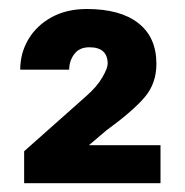

<svg xmlns="http://www.w3.org/2000/svg" viewBox="-20 -737 415 431"><path d="M340.3 -411.1V-325.7H34.2V-397.5L173.3 -521Q197.8 -542.5 209.7 -563.2Q221.7 -584 221.7 -593.8Q221.7 -630.9 180.7 -630.9Q158.2 -630.9 146.7 -615.5Q135.3 -600.1 135.3 -580.6H25.4Q25.4 -617.7 43.7 -648.7Q62 -679.7 95.7 -698.2Q129.4 -716.8 174.8 -716.8Q250 -716.8 290.5 -685.1Q331.1 -653.3 331.1 -593.8Q331.1 -549.3 304.4 -518.3Q277.8 -487.3 218.8 -444.3L179.7 -411.1Z"/></svg>

Font: Vazirmatn UI Black
Style: Regular
Weight: 900
Designer: Saber Rastikerdar
Foundry: Saber Rastikerdar
Version: Version 33.003